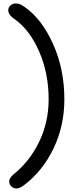

<svg xmlns="http://www.w3.org/2000/svg" viewBox="-20 -852 448 1110"><path d="M76.2 237.8Q58.1 237.8 45.7 225.8Q33.2 213.9 33.2 196.8Q33.2 177.2 57.1 157.2Q151.4 81.5 206.3 -32Q261.2 -145.5 261.2 -277.8Q261.2 -427.7 206.8 -553.2Q152.3 -678.7 65.9 -740.2Q27.8 -765.6 27.8 -792Q27.8 -809.6 41 -820.8Q54.2 -832 70.8 -832Q83.5 -832 93.8 -828.4Q104 -824.7 122.1 -812Q220.2 -744.6 286.1 -599.1Q352.1 -453.6 352.1 -277.8Q352.1 -124.5 289.8 5.6Q227.5 135.7 121.1 216.8Q93.8 237.8 76.2 237.8Z"/></svg>

Font: Shantell Sans Bouncy
Style: Regular
Weight: 400
Designer: Stephen Nixon, Anya Danilova, Shantell Martin
Foundry: Arrow Type
Version: Version 1.006;[9816181b4]